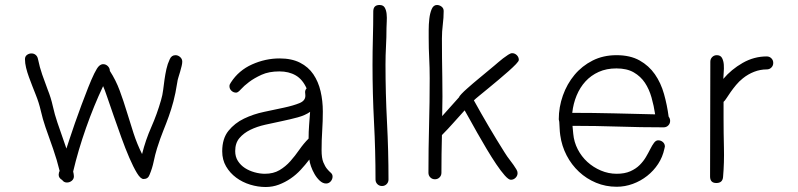

<svg xmlns="http://www.w3.org/2000/svg" viewBox="-20 -738 3197 769"><path d="M710 -491Q710 -484 707.5 -473.5Q705 -463 701.5 -451Q698 -439 694.5 -428Q691 -417 690 -408Q683 -363 674.5 -331.5Q666 -300 656 -272Q646 -244 634 -214.5Q622 -185 609 -144Q601 -118 595.5 -91Q590 -64 579 -38Q573 -21 555 -21Q543 -21 528.5 -45Q514 -69 498 -106Q482 -143 466 -187.5Q450 -232 435.5 -273.5Q421 -315 410 -347.5Q399 -380 393 -393Q356 -315 324.5 -225.5Q293 -136 273 -51Q274 -46 275 -41.5Q276 -37 276 -32Q276 -21 267.5 -14Q259 -7 248 -7Q236 -7 229 -17Q215 -25 215 -38Q215 -40 216 -45.5Q217 -51 219 -53Q208 -98 193 -141Q178 -184 162 -229Q151 -261 143.5 -294Q136 -327 123 -359Q117 -374 110 -392Q103 -410 96 -429Q89 -448 84.5 -466.5Q80 -485 80 -501Q80 -512 88 -518Q96 -524 106 -524Q116 -524 123 -518Q130 -512 132 -502Q139 -468 149 -439.5Q159 -411 171 -379Q184 -347 191.5 -313Q199 -279 210 -247L246 -143Q250 -155 259 -182.5Q268 -210 280 -244.5Q292 -279 306 -316.5Q320 -354 333 -387Q346 -420 357.5 -443.5Q369 -467 377 -474Q385 -481 393 -481Q404 -481 412 -473Q420 -465 420 -454Q444 -417 459.5 -375Q475 -333 488 -290L515 -204Q529 -161 549 -121Q563 -177 586 -229Q609 -281 625 -337Q631 -357 633.5 -378Q636 -399 639 -420Q642 -441 646.5 -461.5Q651 -482 660 -501Q667 -517 683 -517Q693 -517 701.5 -509.5Q710 -502 710 -491Z M1312 -31Q1312 -20 1304.5 -11.5Q1297 -3 1286 -3Q1273 -3 1261 -14Q1249 -25 1240 -40.5Q1231 -56 1225.5 -72Q1220 -88 1219 -99Q1203 -78 1184.5 -58Q1166 -38 1144 -23Q1122 -8 1097 1.5Q1072 11 1044 11Q1013 11 982 1.5Q951 -8 926 -26.5Q901 -45 885.5 -71.5Q870 -98 870 -132Q870 -183 895 -214Q920 -245 957.5 -263Q995 -281 1038 -290Q1081 -299 1118 -307Q1155 -315 1179.5 -325Q1204 -335 1203 -356Q1203 -360 1202.5 -363Q1202 -366 1202 -369Q1202 -378 1208 -384Q1192 -420 1164.5 -436Q1137 -452 1099 -452Q1057 -452 1027.5 -438.5Q998 -425 977.5 -409.5Q957 -394 945 -380.5Q933 -367 926 -367Q915 -367 907 -374.5Q899 -382 899 -393Q899 -400 905 -408Q936 -456 989.5 -480Q1043 -504 1100 -504Q1148 -504 1181.5 -487Q1215 -470 1235 -440.5Q1255 -411 1264 -372.5Q1273 -334 1273 -291Q1273 -253 1270.5 -214.5Q1268 -176 1268 -137Q1268 -105 1275 -88Q1282 -71 1290 -61.5Q1298 -52 1305 -46Q1312 -40 1312 -31ZM1222 -290Q1202 -276 1172.5 -268Q1143 -260 1109.5 -253Q1076 -246 1042.5 -238.5Q1009 -231 982.5 -218Q956 -205 939 -185Q922 -165 922 -133Q922 -110 933 -93Q944 -76 961 -65Q978 -54 999.5 -48Q1021 -42 1041 -42Q1075 -42 1099.5 -56.5Q1124 -71 1143 -92.5Q1162 -114 1179 -138.5Q1196 -163 1216 -183Q1216 -210 1218 -236.5Q1220 -263 1222 -290Z M1536 -19Q1536 -8 1528.5 -0.5Q1521 7 1510 7Q1499 7 1491.5 -0.5Q1484 -8 1484 -19Q1484 -134 1478 -248.5Q1472 -363 1472 -478Q1472 -532 1473.5 -585Q1475 -638 1475 -692Q1475 -718 1500 -718Q1515 -718 1521 -707.5Q1527 -697 1528.5 -682Q1530 -667 1529 -651.5Q1528 -636 1528 -626Q1528 -589 1526 -552.5Q1524 -516 1524 -479Q1524 -364 1530 -249Q1536 -134 1536 -19Z M2058 -498Q2058 -493 2046.5 -481Q2035 -469 2017 -453Q1999 -437 1977.5 -419Q1956 -401 1936 -384.5Q1916 -368 1900 -355Q1884 -342 1878 -336Q1937 -229 2000 -129Q2011 -111 2024 -94.5Q2037 -78 2048 -60Q2053 -52 2053 -45Q2053 -34 2045 -26Q2037 -18 2026 -18Q2017 -18 2001.5 -35.5Q1986 -53 1967.5 -80.5Q1949 -108 1929 -141.5Q1909 -175 1891.5 -206Q1874 -237 1860.5 -261.5Q1847 -286 1841 -296Q1818 -271 1796 -246Q1774 -221 1750 -197Q1749 -159 1748.5 -121.5Q1748 -84 1748 -46Q1748 -35 1740.5 -27.5Q1733 -20 1722 -20Q1711 -20 1703.5 -27.5Q1696 -35 1696 -46Q1696 -142 1698.5 -235.5Q1701 -329 1701 -425Q1701 -467 1699 -505.5Q1697 -544 1697 -586V-618Q1697 -640 1699.5 -662.5Q1702 -685 1709 -701.5Q1716 -718 1730 -718Q1740 -718 1748.5 -711.5Q1757 -705 1757 -694Q1757 -667 1753.5 -639.5Q1750 -612 1750 -584Q1750 -506 1751.5 -428.5Q1753 -351 1751 -273L1819 -349Q1819 -352 1828.5 -362Q1838 -372 1850.5 -383Q1863 -394 1874.5 -404Q1886 -414 1890 -417L1961 -476Q1966 -480 1975 -488Q1984 -496 1994.5 -504Q2005 -512 2015 -518.5Q2025 -525 2031 -525Q2042 -525 2050 -517Q2058 -509 2058 -498Z M2664 -254Q2664 -243 2656.5 -235.5Q2649 -228 2638 -228Q2547 -228 2456.5 -231Q2366 -234 2273 -234L2276 -202Q2279 -169 2294 -140Q2309 -111 2332.5 -89.5Q2356 -68 2386.5 -55Q2417 -42 2450 -42Q2482 -42 2504.5 -52Q2527 -62 2542 -77Q2557 -92 2567 -109Q2577 -126 2584.5 -141Q2592 -156 2599.5 -166Q2607 -176 2616 -176Q2627 -176 2635 -169Q2643 -162 2643 -151Q2643 -150 2641 -142Q2634 -109 2616 -81.5Q2598 -54 2572 -33.5Q2546 -13 2514.5 -1.5Q2483 10 2450 10Q2406 10 2367.5 -6Q2329 -22 2299 -50Q2269 -78 2249.5 -115.5Q2230 -153 2224 -196Q2222 -210 2221.5 -223Q2221 -236 2220 -250Q2218 -258 2218 -260Q2218 -309 2234.5 -355.5Q2251 -402 2281 -438Q2311 -474 2353.5 -495.5Q2396 -517 2449 -517Q2504 -517 2541.5 -496Q2579 -475 2603 -440.5Q2627 -406 2639.5 -361.5Q2652 -317 2658 -271Q2664 -263 2664 -254ZM2604 -280Q2599 -314 2589.5 -347.5Q2580 -381 2563 -406.5Q2546 -432 2518.5 -448Q2491 -464 2449 -464Q2409 -464 2378 -450Q2347 -436 2325 -412Q2303 -388 2289.5 -355.5Q2276 -323 2272 -286Q2357 -286 2438.5 -284Q2520 -282 2604 -280Z M3077 -486Q3077 -475 3069.5 -467.5Q3062 -460 3051 -460Q3025 -460 3000.5 -450.5Q2976 -441 2955 -424Q2940 -412 2928 -397.5Q2916 -383 2906.5 -369.5Q2897 -356 2890 -345Q2883 -334 2878 -330V-264Q2878 -206 2879.5 -146.5Q2881 -87 2876 -29Q2874 -5 2849 -5Q2824 -5 2824 -31L2825 -491Q2825 -502 2832.5 -509.5Q2840 -517 2851 -517Q2866 -517 2872 -505.5Q2878 -494 2879 -478.5Q2880 -463 2878.5 -447Q2877 -431 2877 -422Q2909 -460 2954.5 -486Q3000 -512 3051 -512Q3062 -512 3069.5 -504.5Q3077 -497 3077 -486Z"/></svg>

Font: Wynona
Style: Regular
Weight: 400
Italic angle: -12°
Designer: Kanati
Foundry: Kanati and Michael Everson
Version: Version 2.000